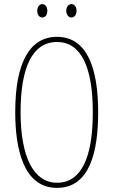

<svg xmlns="http://www.w3.org/2000/svg" viewBox="-20 -903 551 933"><path d="M161 -850C161 -833 170 -818 186 -818C200 -818 210 -831 210 -850C210 -869 200 -883 186 -883C170 -883 161 -867 161 -850ZM302 -851C302 -833 312 -818 327 -818C342 -818 352 -832 352 -851C352 -870 341 -883 327 -883C312 -883 302 -868 302 -851ZM457 -358C457 -570 404 -724 257 -724C126 -724 54 -602 54 -358C54 -173 97 10 257 10C416 10 457 -165 457 -358ZM80 -358C80 -574 137 -699 257 -699C374 -699 431 -577 431 -358C431 -135 374 -15 257 -15C143 -15 80 -141 80 -358Z"/></svg>

Font: Noto Sans Arabic ExtCond Thin
Style: Regular
Weight: 100
Width: 2
Designer: Monotype Design Team, Nadine Chahine, Nizar Qandah and Khaled Hosny
Foundry: Monotype Imaging Inc.
Version: Version 2.012